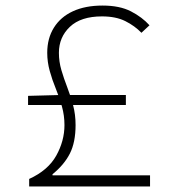

<svg xmlns="http://www.w3.org/2000/svg" viewBox="-20 -671 640 691"><path d="M85 0V-27Q153 -58 182.5 -111Q212 -164 212 -221Q212 -255 203 -287.5Q194 -320 181 -351.5Q168 -383 159 -415.5Q150 -448 150 -481Q150 -533 174 -571.5Q198 -610 242.5 -630.5Q287 -651 349 -651Q411 -651 451.5 -630Q492 -609 518 -580L489 -553Q465 -578 431 -595Q397 -612 347 -612Q271 -612 231.5 -574.5Q192 -537 192 -481Q192 -449 201 -418.5Q210 -388 222 -357Q234 -326 243 -292.5Q252 -259 252 -221Q252 -159 231.5 -118.5Q211 -78 169 -44V-40H520V0ZM81 -293V-326L193 -329H433V-293Z"/></svg>

Font: Source Code Pro ExtraLight Light
Style: Regular
Weight: 300
Monospace: yes
Version: Version 1.018;hotconv 1.0.116;makeotfexe 2.5.65601